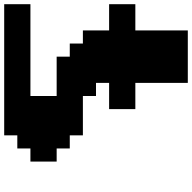

<svg xmlns="http://www.w3.org/2000/svg" viewBox="-20 -895 915 915"><g transform="rotate(90 437.5 -437.5)"><path d="M0 0H625V-62.5H687.5V-125H750V-250H687.5V-312.5H625V-375H437.5V-437.5H375V-500H500V-625H375V-875H125V-625H0V-500H125V-375H187.5V-312.5H250V-250H437.5V-125H0Z"/></g></svg>

Font: Faithful 32x
Style: Bold
Weight: 400
Foundry: Faithful Resource Pack
Version: Version 1.0; January 27, 2023